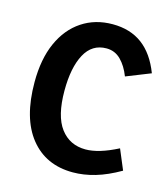

<svg xmlns="http://www.w3.org/2000/svg" viewBox="-94 -658 655 747"><g transform="rotate(15 233.5 -284.5)"><path d="M267 14Q158 14 95.5 -64Q33 -142 33 -287Q33 -380 62.5 -446Q92 -512 145.5 -547.5Q199 -583 269 -583Q340 -583 388.5 -547Q437 -511 465 -438L367 -399Q352 -438 328 -462Q304 -486 270 -486Q212 -486 183 -432Q154 -378 154 -285Q154 -183 191 -134Q228 -85 292 -85Q318 -85 350 -94.5Q382 -104 421 -124L455 -43Q403 -13 357 0.5Q311 14 267 14Z"/></g></svg>

Font: Yaldevi ExtraLight SemiBold
Style: Regular
Weight: 600
Version: Version 1.100